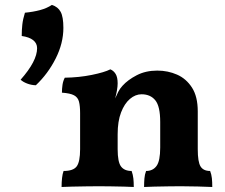

<svg xmlns="http://www.w3.org/2000/svg" viewBox="-20 -744 900 767"><path d="M187.2 -724.4Q211.4 -716.8 222.3 -696.7Q233.2 -676.6 233.2 -632.6Q233.2 -571.2 202.4 -510.2Q171.6 -449.2 123.2 -403.4Q104.6 -404 88.1 -410.4Q71.6 -416.8 62.4 -425.6Q128.2 -500 128.2 -551.4Q128.2 -571.2 112.5 -583.6Q96.8 -596 66.8 -600.2Q66.8 -624.6 69.2 -646.1Q71.6 -667.6 79.6 -693.2Q112.8 -696.4 140 -703.7Q167.2 -711 187.2 -724.4ZM300 -208V-292Q300 -320.4 295.6 -337.7Q291.2 -355 275.8 -363.3Q260.4 -371.6 227.4 -373.8Q227.4 -389.6 229.7 -405.2Q232 -420.8 238.8 -433.6Q295.6 -434.4 346.4 -444.7Q397.2 -455 420.8 -467Q434 -461.6 442 -448.5Q450 -435.4 450 -411ZM770 -148Q770 -97.2 781.2 -79.1Q792.4 -61 819.4 -61Q824.8 -47.2 826.4 -32.2Q828 -17.2 828 3Q806 2 770.2 1Q734.4 0 701 0Q679.2 0 650.6 0.5Q622 1 596.3 1.5Q570.6 2 555.6 3Q555.6 -14.8 556.9 -30.9Q558.2 -47 563.6 -61Q590.6 -61 605.3 -81Q620 -101 620 -154.6V-256.8Q620 -319.4 600.4 -343.4Q580.8 -367.4 545.6 -367.4Q520.8 -367.4 499 -348.8Q477.2 -330.2 463.6 -294.9Q450 -259.6 450 -207.6V-148Q450 -96.8 463.5 -78.9Q477 -61 505.8 -61Q511.2 -46 512.8 -31Q514.4 -16 514.4 3Q499.8 2 475.6 1.5Q451.4 1 424.7 0.5Q398 0 375 0Q352 0 323.1 0.5Q294.2 1 267.6 1.5Q241 2 226 3Q226 -16 227.9 -33Q229.8 -50 234 -61Q273 -61 286.5 -79.5Q300 -98 300 -148V-292L450 -411Q450 -399 447.3 -383.4Q444.6 -367.8 440 -350.8Q446 -364.8 452.6 -377.6Q459.2 -390.4 469.4 -401.4Q490.6 -425 526.3 -443.5Q562 -462 608.4 -462Q650.6 -462 687.3 -445.9Q724 -429.8 747 -394Q770 -358.2 770 -299Z"/></svg>

Font: Vollkorn
Style: Regular
Weight: 400
Designer: Friedrich Althausen
Foundry: Friedrich Althausen
Version: Version 4.104